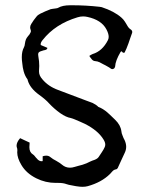

<svg xmlns="http://www.w3.org/2000/svg" viewBox="-20 -720 579 740"><path d="M76.2 -178.7 94.2 -170.4 93.8 -162.1 93.3 -154.3V-151.9Q93.3 -132.8 107.4 -124.5Q110.8 -122.6 115.2 -116.7L118.7 -112.3L122.6 -108.4L126 -104.5L130.9 -101.1Q134.8 -98.6 140.1 -98.6Q142.1 -98.6 144.5 -99.1V-117.7Q151.9 -120.1 158.2 -120.1Q167.5 -120.1 173.8 -114.7Q178.7 -110.8 184.6 -106.9L196.8 -100.1Q212.4 -91.3 218.8 -85.4Q232.4 -73.7 249.5 -73.7Q258.3 -73.7 267.6 -76.7L283.2 -81.1L297.9 -85Q314.9 -90.3 326.2 -96.7Q329.6 -98.6 335 -100.6L344.7 -104Q356 -108.4 360.4 -115.2L372.1 -132.8Q379.4 -143.6 382.8 -151.4Q385.7 -156.7 385.7 -162.6Q385.7 -171.4 379.4 -181.6Q358.4 -216.8 307.1 -242.7Q299.3 -246.6 287.6 -251.5L268.1 -259.8L260.7 -262.7Q255.9 -264.6 252.9 -265.1Q234.9 -268.1 212.4 -283.7Q189 -300.3 168.9 -321.8Q156.7 -335.9 130.9 -354.5Q95.2 -380.4 86.9 -410.6L86.4 -413.1L85.4 -415Q76.2 -427.2 71.3 -444.8L67.9 -460L65.9 -475.6Q64 -488.3 64 -499.5Q64 -522.5 72.3 -537.6Q75.2 -542.5 76.2 -552.7L77.6 -560.5L80.1 -568.4Q82 -573.2 88.4 -581.1L93.3 -586.9L97.2 -593.8Q99.1 -596.7 99.1 -600.1Q99.1 -603 97.7 -606.4Q96.2 -610.4 96.2 -614.3Q96.2 -621.1 100.6 -627.9L109.9 -642.1Q115.2 -649.9 120.1 -655.3Q125.5 -662.6 135.7 -667.5Q153.3 -676.3 175.3 -684.6Q177.7 -685.5 183.1 -686L190.9 -687L197.8 -688Q201.7 -688.5 204.1 -689.9Q220.7 -699.7 250.5 -699.7H258.8Q311 -699.7 363.8 -693.8L372.1 -692.4Q420.9 -676.3 448.2 -651.9Q451.2 -649.4 455.1 -645L460.9 -637.2L465.8 -629.4L470.7 -621.1Q476.1 -611.3 483.9 -606.4Q489.7 -602.5 489.7 -596.7Q489.7 -593.3 487.8 -589.4L481.4 -571.3L475.1 -552.7Q467.3 -530.8 460 -517.1Q458 -516.6 456.5 -516.6Q454.1 -516.6 452.6 -518.1L450.7 -520.5Q449.7 -522 448.2 -522.5L446.8 -521.5L444.8 -520Q424.8 -485.8 423.8 -464.4L423.3 -461.9L422.4 -460Q420.9 -455.6 416 -454.1Q414.1 -453.6 412.6 -453.6Q409.7 -453.6 407.2 -455.6Q401.4 -460 393.1 -464.4L386.2 -468.3L378.4 -472.2L363.8 -480Q355.5 -483.9 347.2 -484.4Q338.9 -484.9 333.5 -491.7L328.6 -498L324.2 -504.4L330.1 -508.3Q334 -510.7 336.9 -511.7Q374.5 -522.9 396 -565.4Q398.9 -571.3 398.9 -578.1Q398.9 -590.3 390.1 -606.9Q371.1 -643.1 316.9 -654.8Q308.6 -656.7 300.3 -656.7Q289.6 -656.7 278.8 -653.3Q192.9 -627.4 144.5 -565.9L141.1 -561.5L138.7 -557.1Q136.7 -553.2 136.7 -549.3Q136.7 -547.9 137.2 -546.4L162.6 -535.6Q162.1 -530.3 157.2 -528.3L152.8 -526.9L147.9 -525.9Q133.3 -522 129.4 -518.1Q127 -515.1 127 -509.8Q127 -506.3 127.9 -502Q131.3 -483.9 131.3 -465.8Q131.3 -456.5 130.4 -447.8V-443.8Q130.4 -428.7 143.6 -414.1Q166.5 -386.7 204.6 -373Q248 -356.9 310.5 -333L336.9 -323.2Q351.1 -316.4 358.9 -308.1Q377 -301.3 394.5 -286.1L408.7 -272.9L423.3 -258.8Q444.8 -238.3 447.8 -214.4Q448.2 -206.5 452.6 -196.8L456.1 -188L460.4 -179.7Q466.3 -166.5 466.3 -154.3Q466.3 -142.6 460.9 -131.3L448.2 -104L435.5 -76.2Q434.6 -73.2 432.6 -70.8Q430.2 -67.9 427.7 -67.4Q419.4 -66.4 413.6 -60.1L403.8 -49.3Q371.1 -17.1 317.9 -2.4Q309.1 0 297.9 0Q293 0 287.6 -0.5L272.9 -2.4L257.3 -5.4Q244.6 -7.3 236.3 -10.3Q224.1 -15.1 204.6 -15.1H194.8Q155.3 -15.1 120.1 -32.7Q81.5 -51.8 62.5 -84Q46.4 -110.8 46.4 -132.8Q46.4 -136.7 46.9 -140.6Q46.9 -143.1 46.4 -147L44.4 -153.8Q43.9 -155.8 43.9 -158.2Q43.9 -171.9 57.6 -187.5Z"/></svg>

Font: Kurland
Style: Regular
Weight: 400
Designer: GGBot
Version: 0.22